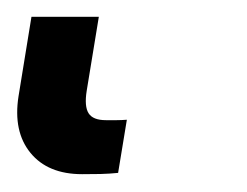

<svg xmlns="http://www.w3.org/2000/svg" viewBox="-25 38 288 224"><path d="M70.8 241.2Q30.8 241.2 10.5 216.3Q-9.8 191.4 -3.4 150.4L11.7 57.6H90.3L76.2 143.6Q73.2 162.1 78.4 170.2Q83.5 178.2 98.6 178.2Q105.5 178.2 111.1 178.2Q116.7 178.2 123 177.7L112.8 239.7Q103 240.7 92.3 241Q81.5 241.2 70.8 241.2Z"/></svg>

Font: Inter 28pt
Style: Italic
Weight: 400
Italic angle: -9.3988°
Designer: Rasmus Andersson
Foundry: rsms
Version: Version 4.001;git-66647c0bb